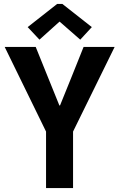

<svg xmlns="http://www.w3.org/2000/svg" viewBox="-20 -959 608 979"><path d="M214.8 0V-288.1L3.9 -719.7H162.1L223.6 -567.4L282.7 -421.4H286.1L345.2 -567.4L406.2 -719.7H564.5L352.5 -288.1V0ZM181.2 -756.8 121.1 -820.8 271.5 -939H297.9L448.2 -820.8L389.2 -756.8L284.7 -848.1H282.7Z"/></svg>

Font: Reddit Sans Condensed
Style: Bold
Weight: 700
Designer: Stephen Hutchings
Foundry: Reddit
Version: Version 1.014